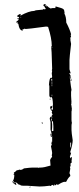

<svg xmlns="http://www.w3.org/2000/svg" viewBox="-20 -816 382 931"><path d="M195.8 -796.4Q205.6 -794.4 205.6 -784.7H207.5L211.4 -786.6Q211.4 -781.7 225.1 -774.9L234.9 -776.9H248.5Q248.5 -784.7 250.5 -784.7Q285.2 -775.9 287.6 -771Q291.5 -771 293.5 -751.5H291.5Q301.3 -735.4 301.3 -706.5Q318.8 -673.3 324.7 -649.9L322.8 -646L324.7 -636.2Q320.8 -636.2 320.8 -630.4Q322.8 -626.5 322.8 -624.5H320.8L324.7 -603Q316.9 -536.1 316.9 -524.9V-480L322.8 -460.4H320.8L316.9 -462.4V-458.5Q324.7 -446.8 324.7 -437V-433.1Q320.8 -433.1 320.8 -446.8H318.8V-437Q324.7 -388.2 326.7 -380.4L324.7 -370.6V-351.1Q324.7 -340.8 326.7 -317.9H324.7L326.7 -314Q326.7 -312 324.7 -312Q326.2 -307.6 328.6 -286.6H326.7Q326.7 -284.7 328.6 -284.7L326.7 -274.9V-235.8Q326.7 -228 328.6 -220.2Q326.7 -212.9 326.7 -204.6V-185.1Q326.7 -173.3 332.5 -136.2Q332.5 -117.7 320.8 -79.6V-75.7H324.7Q324.7 -71.8 318.8 -56.2Q321.8 -48.3 324.7 -48.3V-54.2H328.6V-52.2Q328.6 -45.4 326.7 -34.7Q328.6 -30.8 328.6 -28.8Q326.7 -28.8 320.8 -21L322.8 -17.1Q322.8 -7.3 318.8 -7.3Q318.8 -6.3 320.8 0.5Q320.8 5.4 316.9 23.9Q320.8 30.3 320.8 35.6V37.6Q310.5 45.9 301.3 64.9Q294.4 66.9 293.5 66.9V64.9Q276.9 69.3 264.2 78.6Q260.3 80.6 258.3 80.6Q258.3 76.7 254.4 76.7Q254.4 79.6 248.5 82.5H246.6V78.6Q242.7 78.6 242.7 84.5H240.7Q235.8 80.6 234.9 80.6H232.9Q230 80.6 227.1 86.4Q225.1 86.4 221.2 84.5Q191.9 88.4 172.4 88.4Q114.7 84.5 109.9 84.5H92.3Q78.1 84.5 76.7 78.6L72.8 80.6Q57.6 66.9 55.2 66.9H53.2L59.1 74.7H57.1L59.1 78.6V80.6H57.1Q39.6 70.8 39.6 63H41.5Q49.3 72.8 51.3 72.8H53.2L43.5 61V59.1Q49.3 50.8 49.3 31.7Q45.4 31.7 45.4 27.8L49.3 25.9L47.4 22V20Q51.8 20 63 8.3Q64.9 8.3 64.9 10.3Q72.8 6.3 76.7 6.3L80.6 8.3Q92.3 4.9 96.2 0.5Q127 -3.4 137.2 -3.4H164.6Q166.5 -3.4 166.5 -1.5L170.4 -3.4H176.3Q193.4 -3.4 225.1 -13.2Q225.1 -14.2 223.1 -38.6Q223.1 -44.4 232.9 -56.2Q232.9 -58.1 231 -62L232.9 -73.7Q232.9 -79.6 227.1 -106.9L231 -114.7Q229 -118.7 229 -120.6Q231 -124.5 231 -126.5Q229 -126.5 229 -128.4H232.9V-153.8Q232.9 -162.1 225.1 -187V-224.1Q221.2 -238.3 221.2 -239.7Q221.2 -247.6 229 -251.5H231V-239.7H227.1V-230H229Q229 -231.9 232.9 -245.6V-247.6L231 -257.3Q234.9 -257.3 234.9 -261.2Q231 -267.6 231 -271Q232.9 -274.9 232.9 -276.9Q223.1 -284.2 223.1 -298.3L229 -302.2H231L232.9 -292.5Q229 -292 229 -288.6V-284.7H236.8V-288.6Q236.8 -294.9 234.9 -298.3L236.8 -310.1Q235.4 -345.2 229 -345.2Q225.1 -343.3 223.1 -343.3Q219.2 -349.6 219.2 -353V-401.9H217.3Q219.2 -439 227.1 -439Q227.1 -437 229 -437Q232.9 -441.9 232.9 -442.9L231 -460.4Q232.9 -470.7 232.9 -472.2Q232.9 -474.1 231 -474.1Q232.9 -481 232.9 -481.9Q230.5 -589.4 227.1 -589.4Q231 -589.4 231 -593.3Q231 -630.4 213.4 -685.1Q210 -687 205.6 -687H201.7Q114.7 -675.3 104 -675.3L100.1 -677.2Q93.8 -673.3 88.4 -673.3L90.3 -669.4V-667.5Q73.7 -667.5 68.8 -700.7Q64.9 -700.7 64.9 -702.6Q66.9 -706.5 66.9 -708.5L63 -706.5H59.1V-710.4L70.8 -720.2V-722.2Q64.9 -722.2 64.9 -726.1V-728H66.9L70.8 -726.1Q70.8 -728 72.8 -731.9Q67.9 -735.8 63 -735.8V-737.8Q63 -740.7 74.7 -747.6H80.6V-745.6Q78.6 -741.7 78.6 -739.7Q121.1 -763.2 147 -763.2Q147 -766.6 184.1 -769Q184.1 -767.1 186 -767.1Q186 -769 188 -772.9L191.9 -771H199.7Q199.7 -772.9 201.7 -776.9Q197.3 -776.9 195.8 -784.7Q192.9 -784.7 189.9 -790.5Q189.9 -793.5 195.8 -796.4ZM197.8 -790.5Q198.2 -786.6 201.7 -786.6V-790.5ZM78.6 -733.9V-731.9H82.5V-733.9ZM231 -587.4V-583.5H232.9V-587.4ZM229 -433.1V-427.2Q229.5 -423.3 232.9 -423.3V-433.1ZM322.8 -431.2H326.7V-427.2Q326.7 -423.3 322.8 -423.3ZM231 -421.4V-407.7H232.9V-421.4ZM231 -405.8V-397.9H232.9V-405.8ZM231 -356.9V-349.1H232.9V-356.9ZM221.2 -337.4H225.1V-333.5H221.2ZM231 -228 232.9 -214.4V-198.7L231 -179.2Q234.4 -181.2 238.8 -181.2V-204.6L236.8 -228ZM182.1 -222.2H184.1Q188 -221.7 188 -218.3L184.1 -216.3L182.1 -220.2ZM225.1 -167.5H229Q229 -166 231 -151.9H227.1L225.1 -161.6ZM320.8 -124.5V-101.1H322.8L324.7 -110.8V-124.5ZM127.4 88.4V90.3Q127.4 94.2 123.5 94.2V92.3Q124 88.4 127.4 88.4Z"/></svg>

Font: Mister Brush
Style: Regular
Weight: 400
Designer: GGBotNet
Foundry: GGBotNet
Version: 1.00